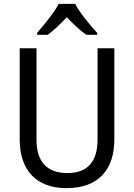

<svg xmlns="http://www.w3.org/2000/svg" viewBox="-20 -964 694 994"><path d="M369 -944H284C261 -899 209 -837 172 -794V-784H227C258 -806 292 -839 326 -875C360 -839 394 -806 427 -784H483V-794C446 -834 392 -899 369 -944ZM572 -242V-714H485V-241C485 -132 437 -68 329 -68C223 -68 169 -127 169 -240V-714H82V-243C82 -84 166 10 325 10C492 10 572 -89 572 -242Z"/></svg>

Font: Noto Sans Lao Looped SemiCondensed
Style: Regular
Weight: 400
Width: 4
Designer: Mark Frömberg, Ben Mitchell
Foundry: The Fontpad Ltd
Version: Version 1.002